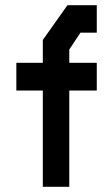

<svg xmlns="http://www.w3.org/2000/svg" viewBox="-20 -720 423 740"><path d="M247 -371V0H145V-371H43V-478H145V-566L240 -700H353V-594H290L247 -529V-478H353V-371Z"/></svg>

Font: Turret Road ExtraBold
Style: Regular
Weight: 800
Designer: Noponies
Foundry: Noponies
Version: Version 1.001; ttfautohint (v1.8)